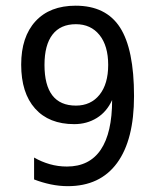

<svg xmlns="http://www.w3.org/2000/svg" viewBox="-20 -636 540 668"><path d="M244.1 -268.6Q295.9 -268.6 326.2 -306.2Q356.4 -343.8 356.4 -410.2Q356.4 -476.6 326.2 -514.2Q295.9 -551.8 244.1 -551.8Q190.4 -551.8 162.6 -515.6Q134.8 -479.5 134.8 -410.2Q134.8 -339.8 162.1 -304.2Q189.5 -268.6 244.1 -268.6ZM98.6 -11.7V-87.9Q124 -73.2 152.8 -64.9Q181.6 -56.6 212.9 -56.6Q291 -56.6 330.6 -115.2Q370.1 -173.8 370.1 -288.1Q351.6 -247.1 316.9 -225.6Q282.2 -204.1 238.3 -204.1Q150.4 -204.1 102.1 -258.3Q53.7 -312.5 53.7 -411.1Q53.7 -507.8 103.5 -562Q153.3 -616.2 243.2 -616.2Q348.6 -616.2 397.5 -540.5Q446.3 -464.8 446.3 -301.8Q446.3 -149.4 387.2 -68.8Q328.1 11.7 215.8 11.7Q186.5 11.7 156.2 5.4Q126 -1 98.6 -11.7Z"/></svg>

Font: BabelStone Coelbren y Beirdd
Style: Regular
Weight: 400
Designer: Andrew West
Foundry: BabelStone
Version: Version 1.00;September 27, 2022